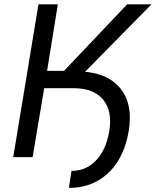

<svg xmlns="http://www.w3.org/2000/svg" viewBox="-20 -748 741 914"><path d="M227.1 -328.1 239.7 -408.2H344.7Q481.9 -408.2 548.6 -332.3Q615.2 -256.3 592.3 -122.1Q578.1 -38.6 539.6 21.7Q501 82 442.1 114.3Q383.3 146.5 308.1 146.5L320.3 65.4Q389.2 65.9 437 15.9Q484.9 -34.2 500 -122.6Q516.1 -217.3 471.7 -272.7Q427.2 -328.1 331.5 -328.1ZM43 0 163.1 -727.5H255.4L204.1 -410.6H284.7L585.4 -727.5H701.2L308.1 -328.1H190.4L135.3 0Z"/></svg>

Font: Inter
Style: Italic
Weight: 400
Italic angle: -9.3988°
Designer: Rasmus Andersson
Foundry: rsms
Version: Version 4.001;git-66647c0bb